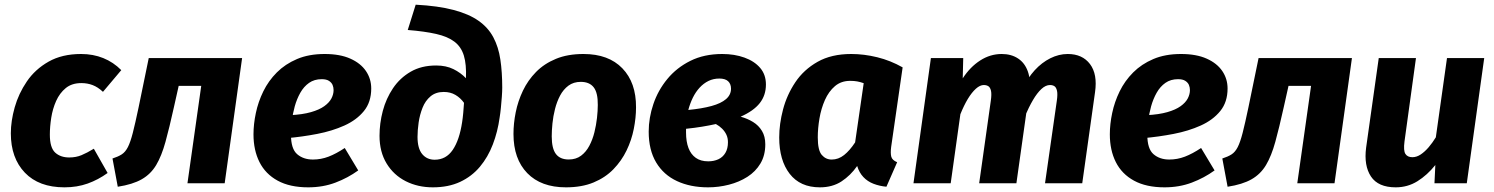

<svg xmlns="http://www.w3.org/2000/svg" viewBox="-20 -778 6343 815"><path d="M324.2 -548.8Q375.4 -548.8 418.4 -531.4Q461.5 -514 494.8 -480.3L417.1 -388.2Q395.1 -408.6 373 -416.9Q351 -425.3 325.2 -425.3Q285 -425.3 259.1 -404.1Q233.3 -383 218.3 -349.5Q203.4 -316 197.5 -278.1Q191.6 -240.3 191.6 -206.4Q191.6 -151.1 214.2 -130.3Q236.9 -109.6 273.9 -109.6Q302.4 -109.6 325.8 -119.3Q349.3 -129 378.3 -146.7L436.8 -43.7Q397.1 -15 352.2 1.1Q307.3 17.2 253.6 17.2Q145.2 17.2 85.6 -45Q26 -107.2 26 -212.1Q26 -264.1 42.4 -322.4Q58.9 -380.8 94 -432.3Q129 -483.8 186.2 -516.3Q243.4 -548.8 324.2 -548.8Z M611.4 -531.6H1007.7L933.7 0H775.7L834.2 -413.6H738.5L717.9 -321.6Q698.9 -235.6 682.4 -175.8Q665.9 -116 643 -77.5Q620 -38.9 581.6 -17Q543.1 5 479.9 14.7L457.5 -105.2Q481.5 -112.9 496.9 -122.8Q512.2 -132.7 522.9 -153.7Q533.6 -174.6 543.8 -214.3Q554 -254 568.1 -321.2Z M1358.2 -548.8Q1423.3 -548.8 1467.1 -529.1Q1511 -509.5 1533.4 -476.4Q1555.8 -443.3 1555.8 -402.4Q1555.8 -344.7 1524.7 -306.6Q1493.6 -268.4 1441.8 -245.1Q1390 -221.8 1326.8 -209.6Q1263.6 -197.4 1199.8 -191.7L1212 -289.1Q1264.5 -291.8 1300 -302Q1335.4 -312.1 1356.5 -327.3Q1377.6 -342.5 1386.8 -360.1Q1396 -377.8 1396 -395.5Q1396 -407.2 1391.7 -417.5Q1387.3 -427.7 1376.3 -434.8Q1365.4 -441.9 1345.5 -441.9Q1314.3 -441.9 1291.9 -426.2Q1269.6 -410.5 1254.8 -384.3Q1240 -358.1 1231.2 -326.7Q1222.5 -295.2 1218.8 -263.6Q1215.1 -232 1215.1 -205.9Q1215.1 -146.2 1241.4 -123.5Q1267.7 -100.8 1308.3 -100.8Q1342.7 -100.8 1374.7 -113.1Q1406.8 -125.4 1443.4 -149.8L1500.6 -54.6Q1457 -23 1404 -2.9Q1351 17.2 1288.2 17.2Q1210.5 17.2 1158.7 -11.1Q1106.9 -39.3 1081.4 -90Q1056 -140.6 1056 -207.9Q1056 -250.9 1066 -298.2Q1075.9 -345.5 1097.7 -390.2Q1119.5 -434.8 1155.1 -470.5Q1190.6 -506.1 1240.8 -527.4Q1291 -548.8 1358.2 -548.8Z M1710.8 -650.7 1744.5 -758.1Q1840 -753.1 1905.1 -735.8Q1970.3 -718.6 2011.1 -689.9Q2052 -661.2 2074 -619.9Q2096 -578.7 2103.9 -525.3Q2111.9 -472 2111.9 -406.3Q2111.9 -390.2 2110.2 -367.3Q2108.6 -344.4 2106.2 -320.8Q2103.9 -297.3 2100.9 -279.5Q2092.6 -218.8 2072 -165.1Q2051.5 -111.3 2017.2 -70.3Q1982.9 -29.3 1933.2 -6Q1883.6 17.2 1817.3 17.2Q1753.8 17.2 1702.5 -8.7Q1651.1 -34.7 1621.1 -84Q1591 -133.3 1591 -201.6Q1591 -254.5 1604.9 -307.2Q1618.9 -359.9 1648.3 -403.6Q1677.8 -447.3 1723.3 -473.6Q1768.7 -500 1831.4 -500Q1873.6 -500 1904.7 -484.6Q1935.8 -469.2 1957.8 -446Q1960.4 -504.5 1949 -542Q1937.5 -579.5 1908.9 -601.1Q1880.4 -622.8 1831.5 -633.9Q1782.7 -645 1710.8 -650.7ZM1863.6 -387.7Q1829.6 -387.7 1807.4 -368.9Q1785.2 -350.2 1773.5 -320.4Q1761.7 -290.6 1757 -257.8Q1752.3 -224.9 1752.3 -197Q1752.3 -147.8 1772.2 -123.9Q1792.1 -100 1825.1 -100Q1873.4 -100 1901.8 -141.8Q1930.2 -183.6 1941.6 -259.3Q1944.3 -276.2 1946.4 -299.3Q1948.6 -322.4 1949.6 -341.5Q1934.5 -362.6 1913.2 -375.1Q1892 -387.7 1863.6 -387.7Z M2382.4 17.2Q2276.6 17.2 2218.1 -43.1Q2159.6 -103.4 2159.6 -209.3Q2159.6 -254.1 2169.1 -301.4Q2178.6 -348.7 2199.7 -393Q2220.8 -437.3 2255.4 -472.5Q2290 -507.7 2339.8 -528.2Q2389.5 -548.8 2456.7 -548.8Q2563.2 -548.8 2621.8 -488Q2680.5 -427.2 2679.8 -322.3Q2679.8 -278.4 2670.3 -230.8Q2660.9 -183.2 2639.6 -139.2Q2618.3 -95.2 2583.9 -59.7Q2549.5 -24.2 2499.6 -3.5Q2449.7 17.2 2382.4 17.2ZM2393.9 -101Q2425.1 -101 2446.5 -117.1Q2467.9 -133.1 2481.7 -159.4Q2495.5 -185.6 2503.1 -216.2Q2510.7 -246.9 2514.1 -277.5Q2517.5 -308.2 2517.5 -332.3Q2518.1 -384.4 2500 -407.5Q2482 -430.5 2445.2 -430.5Q2414.7 -430.5 2393 -414.5Q2371.3 -398.4 2357.4 -372.2Q2343.6 -345.9 2335.9 -315.3Q2328.1 -284.7 2325 -254Q2322 -223.4 2322 -199.3Q2322 -147.2 2339.9 -124.1Q2357.8 -101 2393.9 -101Z M3045.7 -548.8Q3097.8 -548.8 3140 -533.6Q3182.1 -518.5 3206.7 -489.8Q3231.2 -461.2 3231.2 -419.3Q3231.2 -373.7 3205.2 -340.5Q3179.3 -307.3 3123.8 -282.7Q3153.1 -274.7 3176.7 -260.1Q3200.3 -245.6 3214.4 -222.2Q3228.5 -198.9 3228.5 -165.4Q3228.5 -118.4 3207.9 -84Q3187.3 -49.5 3152.4 -27.3Q3117.5 -5.1 3074.2 6Q3030.8 17.2 2985.6 17.2Q2910.5 17.2 2853.7 -9.3Q2796.8 -35.7 2765.2 -88.5Q2733.6 -141.3 2733.6 -219.5Q2733.6 -277.7 2753.4 -336.2Q2773.1 -394.7 2812.7 -442.7Q2852.2 -490.7 2910.5 -519.7Q2968.7 -548.8 3045.7 -548.8ZM3018.7 -251.5Q2991.5 -245.4 2959.8 -240.2Q2928.2 -235 2892.1 -231.3Q2892.1 -227.6 2892.1 -223.8Q2892.1 -220 2892.1 -215.6Q2892.1 -177 2902.4 -149.8Q2912.8 -122.6 2933.6 -107.9Q2954.4 -93.2 2986.2 -93.2Q3010.2 -93.2 3029.2 -101.9Q3048.2 -110.7 3059.1 -129Q3070 -147.4 3070 -174.2Q3070 -192.3 3063.3 -206.4Q3056.6 -220.5 3045.2 -231.8Q3033.8 -243.2 3018.7 -251.5ZM3033.4 -444.6Q3008.5 -444.6 2987.4 -434.4Q2966.4 -424.1 2949.6 -405.8Q2932.8 -387.5 2920.9 -363.2Q2909 -338.8 2901.7 -311.3Q2959.7 -316.9 3000.1 -328Q3040.5 -339 3061.8 -357.3Q3083 -375.6 3083 -401.5Q3083 -421.5 3070.8 -433.1Q3058.6 -444.6 3033.4 -444.6Z M3593.3 -548.8Q3647.6 -548.8 3703.8 -535Q3760 -521.2 3811.5 -492L3762.7 -153.8Q3759.4 -127.8 3763.3 -112.9Q3767.1 -98.1 3788.2 -89.4L3742.7 14.6Q3713.5 11.9 3687.9 2.1Q3662.4 -7.7 3644.7 -26.6Q3627 -45.4 3618.5 -73.4Q3590.7 -33.4 3552.2 -8.1Q3513.7 17.2 3460.2 17.2Q3376.6 17.2 3332.1 -40.2Q3287.6 -97.7 3287.6 -194.6Q3287.6 -251.8 3303.9 -313.6Q3320.2 -375.4 3356 -428.9Q3391.8 -482.4 3450.5 -515.6Q3509.2 -548.8 3593.3 -548.8ZM3588.8 -434.8Q3550.6 -434.8 3524.2 -412.4Q3497.8 -389.9 3481.6 -353.5Q3465.5 -317 3458.4 -275Q3451.3 -233 3451.3 -194.9Q3451.3 -139.9 3468.3 -120.3Q3485.3 -100.7 3510.4 -100.7Q3538.8 -100.7 3563 -119.9Q3587.2 -139.1 3609.8 -173.6L3646.2 -424.9Q3631.7 -430 3618.7 -432.4Q3605.7 -434.8 3588.8 -434.8Z M4232.1 -548.8Q4272.6 -548.8 4301.4 -529.8Q4330.3 -510.8 4343.1 -474.4Q4356 -438.1 4348.7 -385.7L4294.4 0H4136.4L4185.8 -350.4Q4189.8 -378.1 4186.6 -392.5Q4183.3 -407 4175.3 -412.1Q4167.3 -417.1 4156.1 -417.1Q4139.8 -417.1 4122.3 -401.3Q4104.8 -385.5 4088.2 -358.1Q4071.7 -330.6 4056.6 -293.2L4015.5 0H3857.5L3931.5 -531.6H4068.7L4066.6 -445.5Q4098 -493.9 4140.7 -521.3Q4183.3 -548.8 4232.1 -548.8ZM4512.3 -548.8Q4574.5 -548.8 4606.9 -505.9Q4639.2 -463 4628.2 -386.7L4573.9 0H4415.9L4466 -350.4Q4470 -378.1 4466.8 -392.5Q4463.5 -407 4455.8 -412.1Q4448.2 -417.1 4437 -417.1Q4418.7 -417.1 4400.4 -400.1Q4382.2 -383.1 4364.7 -353.3Q4347.2 -323.4 4330.4 -284.1L4322.1 -403.3Q4342.3 -447.2 4372.2 -479.9Q4402.2 -512.6 4438.4 -530.7Q4474.7 -548.8 4512.3 -548.8Z M4993.2 -548.8Q5058.3 -548.8 5102.1 -529.1Q5146 -509.5 5168.4 -476.4Q5190.8 -443.3 5190.8 -402.4Q5190.8 -344.7 5159.7 -306.6Q5128.6 -268.4 5076.8 -245.1Q5025 -221.8 4961.8 -209.6Q4898.6 -197.4 4834.8 -191.7L4847 -289.1Q4899.5 -291.8 4935 -302Q4970.4 -312.1 4991.5 -327.3Q5012.6 -342.5 5021.8 -360.1Q5031 -377.8 5031 -395.5Q5031 -407.2 5026.7 -417.5Q5022.3 -427.7 5011.3 -434.8Q5000.4 -441.9 4980.5 -441.9Q4949.3 -441.9 4926.9 -426.2Q4904.6 -410.5 4889.8 -384.3Q4875 -358.1 4866.2 -326.7Q4857.5 -295.2 4853.8 -263.6Q4850.1 -232 4850.1 -205.9Q4850.1 -146.2 4876.4 -123.5Q4902.7 -100.8 4943.3 -100.8Q4977.7 -100.8 5009.7 -113.1Q5041.8 -125.4 5078.4 -149.8L5135.6 -54.6Q5092 -23 5039 -2.9Q4986 17.2 4923.2 17.2Q4845.5 17.2 4793.7 -11.1Q4741.9 -39.3 4716.4 -90Q4691 -140.6 4691 -207.9Q4691 -250.9 4701 -298.2Q4710.9 -345.5 4732.7 -390.2Q4754.5 -434.8 4790.1 -470.5Q4825.6 -506.1 4875.8 -527.4Q4926 -548.8 4993.2 -548.8Z M5322.4 -531.6H5718.7L5644.7 0H5486.7L5545.2 -413.6H5449.5L5428.9 -321.6Q5409.9 -235.6 5393.4 -175.8Q5376.9 -116 5354 -77.5Q5331 -38.9 5292.6 -17Q5254.1 5 5190.9 14.7L5168.5 -105.2Q5192.5 -112.9 5207.9 -122.8Q5223.2 -132.7 5233.9 -153.7Q5244.6 -174.6 5254.8 -214.3Q5265 -254 5279.1 -321.2Z M5904.6 17.2Q5830 17.2 5799.4 -28.9Q5768.9 -75 5778.9 -151.3L5832.5 -531.6H5990.5L5941.8 -177.5Q5936.7 -138.4 5945.7 -124.6Q5954.6 -110.7 5975.3 -110.7Q5993.3 -110.7 6010.8 -122.4Q6028.2 -134.1 6044.5 -153.1Q6060.7 -172.2 6074.8 -195.1L6122.2 -531.6H6280.2L6206.2 0H6069L6072.7 -77.5Q6038.3 -34.6 5996.7 -8.7Q5955 17.2 5904.6 17.2Z"/></svg>

Font: Fira Sans Variable
Style: Italic
Weight: 397
Italic angle: -8°
Designer: Carrois Corporate & Edenspiekermann AG
Foundry: Carrois Corporate GbR & Edenspiekermann AG
Version: Version 4.202